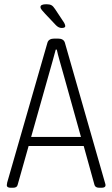

<svg xmlns="http://www.w3.org/2000/svg" viewBox="-20 -884 530 906"><path d="M31 2Q12 2 12 -10Q12 -12 14 -23L204 -683Q210 -702 237 -702H253Q280 -702 286 -683L475 -23Q478 -14 478 -10Q478 2 459 2H449Q430 2 426 -11L375 -195H115L63 -11Q60 2 41 2ZM209 -528 127 -238H362L281 -528Q271 -564 261.5 -597Q252 -630 248 -650H243Q238 -630 228.5 -597Q219 -564 209 -528ZM271 -752Q257 -752 244 -765L193 -819Q184 -829 177.5 -836.5Q171 -844 171 -851Q171 -864 199 -864Q214 -864 222.5 -859.5Q231 -855 240 -841L283 -776Q288 -766 288 -761Q288 -752 271 -752Z"/></svg>

Font: Asap Condensed ExtraLight
Style: Regular
Weight: 200
Width: 3
Designer: Pablo Cosgaya
Foundry: Omnibus-Type
Version: Version 3.001; ttfautohint (v1.8.4.7-5d5b)